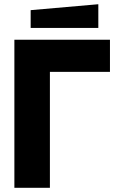

<svg xmlns="http://www.w3.org/2000/svg" viewBox="-20 -888 550 908"><path d="M48 0V-700H500V-548H216V0ZM125 -756V-840L445 -868V-756Z"/></svg>

Font: Tektur
Style: Bold
Weight: 700
Designer: Adam Jagosz
Foundry: Adam Jagosz
Version: Version 1.005;gftools[0.9.30]